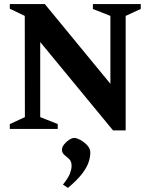

<svg xmlns="http://www.w3.org/2000/svg" viewBox="-20 -632 738 941"><path d="M28 0V-23.7L102 -58L101.4 -554L28 -589.3V-612H199.7L521.1 -221.2V-554L435.3 -588V-612H669.9V-588.3L595.9 -554V7H533.9L177.1 -426V-58L263 -24V0ZM312.9 288.9 288.6 272.6Q315.4 239.1 323.1 217.9Q330.8 196.6 330.8 180.9Q330.8 158.7 319.1 147.8Q307.5 136.9 295.6 127.2Q283.6 117.6 283.6 101.7Q283.6 89.5 293.9 76.2Q304.1 62.9 318.6 53.4Q333.1 43.9 344.9 43.9Q355.4 43.9 374 53.9Q392.6 64 407.6 80.1Q422.6 96.1 422.6 115.1Q422.6 139.2 413.4 165.4Q404.2 191.5 380.7 221.6Q357.2 251.7 312.9 288.9Z"/></svg>

Font: Ancizar Serif Light
Style: Regular
Weight: 300
Designer: Cesar Puertas, Viviana Monsalve, Julian Moncada, Julian Prieto, Jose Castro, Felipe Aragon, Mariel Hernandez, Sara Alarc
Version: Version 8.100